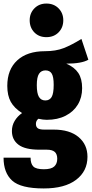

<svg xmlns="http://www.w3.org/2000/svg" viewBox="-29 -836 517 1080"><path d="M468 -500Q430 -478 344 -478Q390 -458 411.5 -425.5Q433 -393 433 -340Q433 -288 409 -248Q385 -208 340 -185Q295 -162 234 -162Q213 -162 187 -168Q173 -157 173 -139Q173 -123 183 -115Q193 -107 220 -107H273Q363 -107 413 -65Q463 -23 463 46Q463 127 399 175.5Q335 224 217 224Q88 224 39.5 180Q-9 136 -9 51H143Q143 85 158.5 100.5Q174 116 218 116Q259 116 276 100.5Q293 85 293 57Q293 31 279 18.5Q265 6 234 6H193Q112 6 75 -22Q38 -50 38 -99Q38 -130 53.5 -156Q69 -182 95 -200Q51 -228 31.5 -263.5Q12 -299 12 -353Q12 -445 68 -496.5Q124 -548 224 -548Q285 -548 329.5 -565.5Q374 -583 429 -617ZM178 -357Q178 -311 190 -291Q202 -271 226 -271Q250 -271 261.5 -290.5Q273 -310 273 -359Q273 -404 262 -422Q251 -440 227 -440Q203 -440 190.5 -421Q178 -402 178 -357ZM327 -722Q327 -681 300.5 -654Q274 -627 232 -627Q190 -627 164 -654Q138 -681 138 -722Q138 -762 164.5 -789Q191 -816 232 -816Q274 -816 300.5 -789Q327 -762 327 -722Z"/></svg>

Font: Fira Sans Compressed ExtraBold
Style: Regular
Weight: 800
Width: 1
Designer: bBox Type GmbH & Carrois Corporate GbR & Edenspiekermann AG
Foundry: bBox Type GmbH & Carrois Corporate GbR & Edenspiekermann AG
Version: Version 4.301